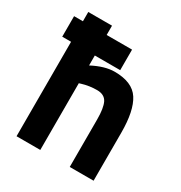

<svg xmlns="http://www.w3.org/2000/svg" viewBox="-165 -819 884 937"><g transform="rotate(30 276.5 -350.0)"><path d="M12.2 -532.2V-647.9H62V-700.2H195.8V-647.9H338.9V-532.2H195.8V-476.1Q264.6 -512.2 319.8 -512.2Q419.9 -512.2 458 -453.1Q496.1 -394 496.1 -271V0H361.8V-268.1Q361.8 -331.1 347.2 -361.3Q332 -391.6 290 -391.6Q248 -391.6 209 -379.9L195.8 -376V0H62V-532.2Z"/></g></svg>

Font: TitilliumWeb-Bold
Style: Bold
Weight: 700
Version: Version 1.001;PS 57.000;hotconv 1.0.70;makeotf.lib2.5.55311